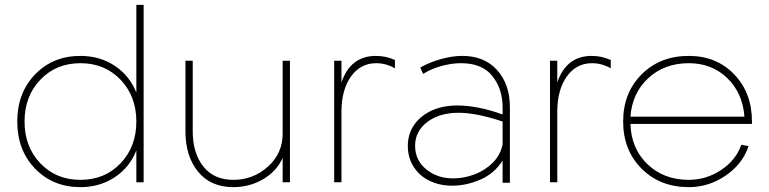

<svg xmlns="http://www.w3.org/2000/svg" viewBox="-20 -750 3165 790"><path d="M541 -369V-730H571V0H541V-131Q514 -62 452.5 -21Q391 20 311 20Q198 20 124.5 -56Q51 -132 51 -250Q51 -368 124.5 -444Q198 -520 311 -520Q391 -520 452.5 -479Q514 -438 541 -369ZM81 -250Q81 -146 146 -78Q211 -10 311 -10Q411 -10 476 -78Q541 -146 541 -250Q541 -354 476 -422Q411 -490 311 -490Q211 -490 146 -422Q81 -354 81 -250Z M940 20Q847 20 795 -43.5Q743 -107 743 -210V-500H773V-210Q773 -120 816.5 -65Q860 -10 940 -10Q1022 -10 1082.5 -64.5Q1143 -119 1143 -200V-500H1173V0H1143V-100Q1118 -45 1062.5 -12.5Q1007 20 940 20Z M1527 -520Q1568 -520 1605 -503V-469Q1568 -490 1528 -490Q1463 -490 1424 -435Q1385 -380 1385 -290V0H1355V-500H1385V-411Q1422 -520 1527 -520Z M2078 -309V2H2048V-89Q2014 -36 1956.5 -11Q1899 14 1841 14Q1788 14 1746.5 -6.5Q1705 -27 1681.5 -64.5Q1658 -102 1658 -149Q1658 -198 1683.5 -235.5Q1709 -273 1755 -294.5Q1801 -316 1863 -316Q1903 -316 1951 -306.5Q1999 -297 2048 -279V-309Q2048 -384 2006 -437Q1964 -490 1877 -490Q1838 -490 1796.5 -478.5Q1755 -467 1721 -446L1709 -472Q1748 -494 1794.5 -507Q1841 -520 1882 -520Q1973 -520 2025.5 -461.5Q2078 -403 2078 -309ZM2048 -156V-250Q1940 -286 1867 -286Q1788 -286 1738 -248Q1688 -210 1688 -150Q1688 -91 1733.5 -53.5Q1779 -16 1845 -16Q1887 -16 1930 -31.5Q1973 -47 2006 -79Q2039 -111 2048 -156Z M2415 -520Q2456 -520 2493 -503V-469Q2456 -490 2416 -490Q2351 -490 2312 -435Q2273 -380 2273 -290V0H2243V-500H2273V-411Q2310 -520 2415 -520Z M2814 -10Q2886 -10 2947 -50.5Q3008 -91 3030 -154L3060 -149Q3036 -76 2966.5 -28Q2897 20 2814 20Q2696 20 2620 -56Q2544 -132 2544 -250Q2544 -368 2620 -444Q2696 -520 2814 -520Q2928 -520 3001 -444Q3074 -368 3074 -250V-240H2574Q2577 -139 2644 -74.5Q2711 -10 2814 -10ZM2574 -270H3043Q3036 -367 2972.5 -428.5Q2909 -490 2814 -490Q2714 -490 2647.5 -428.5Q2581 -367 2574 -270Z"/></svg>

Font: Metropolitano Thin
Style: Regular
Weight: 250
Designer: Fonts by Alex Slobzheninov & Chris M. Simpson / Changes by Cristiano Sobral
Foundry: Fonts by Alex Slobzheninov & Chris M. Simpson / Changes by Cristiano Sobral
Version: Version 1.00;August 30, 2020;FontCreator 13.0.0.2681 64-bit